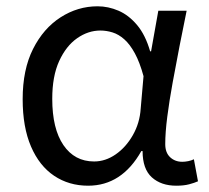

<svg xmlns="http://www.w3.org/2000/svg" viewBox="-20 -577 665 610"><path d="M260 13Q199 13 152 -18.5Q105 -50 78.5 -111.5Q52 -173 52 -262Q52 -356 85 -421.5Q118 -487 172.5 -522Q227 -557 290 -557Q324 -557 356.5 -543Q389 -529 415.5 -497.5Q442 -466 457 -414H460L483 -543H573Q562 -490 550.5 -431Q539 -372 528.5 -314.5Q518 -257 511.5 -206.5Q505 -156 505 -119Q505 -92 520.5 -77.5Q536 -63 559 -63Q568 -63 578 -65Q588 -67 596 -71L609 -1Q598 4 581 8.5Q564 13 540 13Q492 13 462.5 -13.5Q433 -40 433 -97H429Q367 13 260 13ZM279 -64Q315 -64 347.5 -86.5Q380 -109 402 -147.5Q424 -186 427 -232L436 -335Q424 -379 408.5 -407.5Q393 -436 375 -452Q357 -468 337.5 -474Q318 -480 299 -480Q260 -480 225 -455.5Q190 -431 168 -383Q146 -335 146 -263Q146 -168 181.5 -116Q217 -64 279 -64Z"/></svg>

Font: kannada115
Style: Book
Weight: 400
Designer: Jelle Bosma - Monotype Design Team
Foundry: Monotype Imaging Inc.
Version: Version 2.003